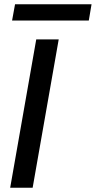

<svg xmlns="http://www.w3.org/2000/svg" viewBox="-20 -886 452 906"><path d="M28 0 151 -700H257L134 0ZM37 -789 51 -866H412L399 -789Z"/></svg>

Font: Ultramarine Medium
Style: Italic
Weight: 500
Italic angle: -10°
Designer: Colophon Foundry, Jonny Pinhorn
Foundry: Colophon Foundry
Version: Version 1.200; ttfautohint (v1.8.3)